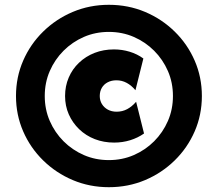

<svg xmlns="http://www.w3.org/2000/svg" viewBox="-20 -716 915 807"><path d="M437.5 70.8Q356.9 70.8 286.1 41Q215.3 11.1 161.5 -41.7Q107.6 -94.4 77.4 -163.9Q47.2 -233.3 47.2 -312.5Q47.2 -391.7 77.4 -461.1Q107.6 -530.6 161.5 -583.3Q215.3 -636.1 286.1 -666Q356.9 -695.8 437.5 -695.8Q518.8 -695.8 589.6 -666Q660.4 -636.1 714.2 -583.3Q768.1 -530.6 798.3 -461.1Q828.5 -391.7 828.5 -312.5Q828.5 -233.3 798.3 -163.9Q768.1 -94.4 714.2 -41.7Q660.4 11.1 589.6 41Q518.8 70.8 437.5 70.8ZM437.5 -43.1Q493.8 -43.1 542.4 -64.2Q591 -85.4 627.8 -122.2Q664.6 -159 685.8 -207.6Q706.9 -256.2 706.9 -312.5Q706.9 -368.8 685.8 -417.4Q664.6 -466 627.8 -502.8Q591 -539.6 542.4 -560.8Q493.8 -581.9 437.5 -581.9Q381.2 -581.9 332.6 -560.8Q284 -539.6 247.2 -502.8Q210.4 -466 189.2 -417.4Q168.1 -368.8 168.1 -312.5Q168.1 -256.2 189.2 -207.6Q210.4 -159 247.2 -122.2Q284 -85.4 332.6 -64.2Q381.2 -43.1 437.5 -43.1ZM459.7 -116.7Q416 -116.7 378.5 -131.2Q341 -145.8 312.8 -172.9Q284.7 -200 269.1 -235.4Q253.5 -270.8 253.5 -312.5Q253.5 -354.2 268.8 -389.9Q284 -425.7 312.2 -452.4Q340.3 -479.2 377.8 -493.8Q415.3 -508.3 459 -508.3Q493.1 -508.3 525 -498.6Q556.9 -488.9 582.6 -470.1L549.3 -336.8Q532.6 -356.9 512.5 -367.7Q492.4 -378.5 469.4 -378.5Q448.6 -378.5 432.6 -370.1Q416.7 -361.8 408 -346.9Q399.3 -331.9 399.3 -312.5Q399.3 -293.8 408.3 -278.8Q417.4 -263.9 433.3 -255.2Q449.3 -246.5 470.1 -246.5Q494.4 -246.5 514.6 -257.3Q534.7 -268.1 552.1 -288.2L585.4 -154.9Q559.7 -136.8 527.4 -126.7Q495.1 -116.7 459.7 -116.7Z"/></svg>

Font: Afacad Flux Black
Style: Regular
Weight: 900
Designer: Kristian Moeller
Foundry: Dicotype
Version: Version 1.100